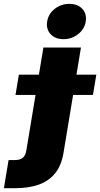

<svg xmlns="http://www.w3.org/2000/svg" viewBox="-136 -777 522 1001"><path d="M90.3 -529.3H286.1L195.3 18.6Q184.6 85 151.9 125.7Q119.1 166.5 66.7 185.3Q14.2 204.1 -56.2 204.1H-115.7L-91.3 57.6H-61Q-31.2 57.6 -17.1 45.7Q-2.9 33.7 1.5 6.3ZM-55.2 -282.2 -37.6 -387.7H366.2L348.6 -282.2ZM194.8 -572.8Q151.9 -572.8 127.7 -599.1Q103.5 -625.5 109.9 -665Q116.2 -704.6 149.2 -730.7Q182.1 -756.8 225.6 -756.8Q269 -756.8 293.2 -730.7Q317.4 -704.6 311 -665Q304.7 -625.5 271.5 -599.1Q238.3 -572.8 194.8 -572.8Z"/></svg>

Font: Inter 24pt Black
Style: Italic
Weight: 900
Italic angle: -9.3988°
Designer: Rasmus Andersson
Foundry: rsms
Version: Version 4.001;git-66647c0bb